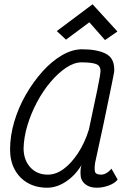

<svg xmlns="http://www.w3.org/2000/svg" viewBox="-20 -862 640 896"><path d="M500 -75 529 -24Q516 -7 488 3.5Q460 14 431 14Q397 14 376.5 -3.5Q356 -21 356 -47Q355 -61 356.5 -74Q358 -87 361 -93Q332 -44 288.5 -15Q245 14 200 14Q148 14 109 -8.5Q70 -31 48.5 -71Q27 -111 27 -165Q27 -228 46.5 -294Q66 -360 100.5 -420Q135 -480 178 -528Q221 -576 269 -604Q317 -632 363 -632Q432 -632 472.5 -612Q513 -592 513 -539Q514 -535 512 -522.5Q510 -510 504.5 -484Q499 -458 489.5 -410.5Q480 -363 464 -287.5Q448 -212 424 -103Q420 -77 423 -62Q426 -47 452 -47Q464 -47 477 -54.5Q490 -62 500 -75ZM203 -47Q241 -47 277 -73.5Q313 -100 344.5 -148Q376 -196 395 -258Q419 -370 434 -442.5Q449 -515 449 -531Q449 -555 428.5 -563Q408 -571 360 -571Q326 -571 288.5 -546Q251 -521 215.5 -479Q180 -437 152 -384Q124 -331 107.5 -275.5Q91 -220 90 -168Q91 -114 122 -80.5Q153 -47 203 -47ZM470 -675 397 -758 288 -677 245 -717 412 -842 528 -715Z"/></svg>

Font: Victor Mono Thin Light
Style: Italic
Weight: 300
Italic angle: -12°
Monospace: yes
Version: Version 1.561;gftools[0.9.30]